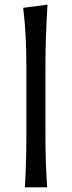

<svg xmlns="http://www.w3.org/2000/svg" viewBox="-20 -801 306 821"><path d="M86.4 0Q89.8 -58.1 91.3 -111.8Q92.8 -165.5 92.8 -230V-519.5Q92.8 -585.4 89.6 -647Q86.4 -708.5 79.1 -767.6L183.1 -781.2Q179.2 -717.8 176.8 -653.3Q174.3 -588.9 174.3 -519.5V-230Q174.3 -165.5 176 -111.8Q177.7 -58.1 181.6 0Z"/></svg>

Font: Pinar DS3-Regular
Style: Regular
Weight: 400
Designer: Amin Abedi
Version: Version 2.000